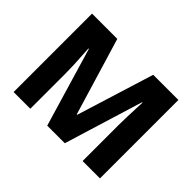

<svg xmlns="http://www.w3.org/2000/svg" viewBox="-141 -1068 1236 1236"><g transform="rotate(45 477.0 -450.0)"><path d="M390 -93 230 -632H226Q227 -612 229.5 -574.5Q232 -537 234 -494Q236 -451 236 -415V-93H84V-807H314L473 -279H477L641 -807H870V-93H712V-419Q712 -453 713.5 -494.5Q715 -536 716.5 -573.5Q718 -611 719 -631H715L550 -93Z"/></g></svg>

Font: Noto Sans Telugu UI ExtraBold
Style: Regular
Weight: 800
Designer: Jelle Bosma - Monotype Design Team
Foundry: Monotype Imaging Inc.
Version: Version 2.005; ttfautohint (v1.8.4.7-5d5b)